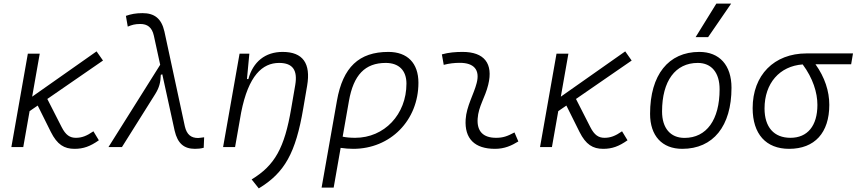

<svg xmlns="http://www.w3.org/2000/svg" viewBox="-20 -815 4747 1064"><path d="M43 0H108.9L144 -199.2L189 -230L261.7 -84C296.9 -13.7 335.4 9.8 393.1 9.8C442.4 9.8 480 -3.9 527.8 -37.6L497.6 -87.4C460.4 -61.5 433.1 -51.3 400.4 -51.3C367.7 -51.3 344.2 -65.9 321.3 -111.3L242.2 -266.6L550.8 -479.5L515.1 -530.3L158.2 -279.3L200.2 -517.6H134.3Z M1060.5 9.8C1078.1 9.8 1092.3 8.3 1108.9 3.9L1111.3 -54.2C1092.3 -51.8 1082.5 -50.3 1077.6 -50.3C1039.1 -50.3 1015.1 -68.8 1004.4 -114.7L891.1 -640.6C874.5 -713.4 835 -742.2 770 -742.2C731.9 -742.2 706.1 -736.8 677.7 -727.1L688 -667.5C711.4 -677.2 728 -682.1 757.8 -682.1C795.9 -682.1 822.3 -664.1 832.5 -617.7L867.7 -456.1L581.1 0H655.8L840.3 -293.9C862.3 -329.1 870.1 -358.9 871.1 -400.4L879.4 -403.3L947.8 -90.8C964.4 -19.5 1000 9.8 1060.5 9.8Z M1216.3 0H1282.7L1316.4 -191.9C1356.9 -396.5 1434.1 -466.3 1526.9 -466.3C1603 -466.3 1629.9 -425.3 1616.2 -344.2L1593.8 -213.9C1556.6 4.9 1502.9 101.6 1374.5 179.2L1414.1 229C1557.6 142.1 1618.7 32.7 1660.6 -214.8L1682.1 -340.3C1703.1 -463.4 1658.7 -527.3 1546.4 -527.3C1449.7 -527.3 1382.3 -472.7 1356.4 -377H1348.6L1361.8 -517.6H1307.6Z M2132.3 -527.3C1969.2 -527.3 1879.9 -442.4 1847.2 -256.8L1762.2 224.6H1829.1L1867.7 4.4C1891.1 7.8 1914.1 9.8 1937.5 9.8C2143.6 9.8 2298.8 -147.9 2298.8 -356.4C2298.8 -465.3 2237.8 -527.3 2132.3 -527.3ZM1878.9 -57.6 1913.6 -254.9C1939 -399.9 2002.9 -466.3 2117.7 -466.3C2190.4 -466.3 2232.4 -424.8 2232.4 -351.6C2232.4 -180.7 2109.9 -51.3 1948.2 -51.3C1921.4 -51.3 1896.5 -53.7 1878.9 -57.6Z M2831.1 -81.1C2791 -59.6 2767.1 -51.3 2729 -51.3C2657.7 -51.3 2622.1 -87.4 2627 -157.7C2631.3 -225.6 2668.9 -275.4 2685.5 -345.2C2714.8 -463.9 2662.6 -527.3 2543.9 -527.3C2505.4 -527.3 2466.8 -524.4 2428.7 -513.7L2439 -455.6C2468.8 -463.4 2498.5 -466.8 2528.3 -466.8C2606.4 -466.8 2640.6 -428.2 2621.6 -355C2606.4 -293.9 2564.9 -226.1 2560.5 -153.3C2553.7 -46.4 2610.4 9.8 2723.1 9.8C2776.4 9.8 2815.4 -8.3 2852.5 -31.2Z M2972.7 0H3038.6L3073.7 -199.2L3118.7 -230L3191.4 -84C3226.6 -13.7 3265.1 9.8 3322.8 9.8C3372.1 9.8 3409.7 -3.9 3457.5 -37.6L3427.2 -87.4C3390.1 -61.5 3362.8 -51.3 3330.1 -51.3C3297.4 -51.3 3273.9 -65.9 3251 -111.3L3171.9 -266.6L3480.5 -479.5L3444.8 -530.3L3087.9 -279.3L3129.9 -517.6H3064Z M3760.7 9.8C3932.1 9.8 4033.7 -115.7 4033.7 -328.6C4033.7 -453.6 3967.3 -527.3 3855.5 -527.3C3684.1 -527.3 3582.5 -399.9 3582.5 -184.1C3582.5 -62.5 3648.9 9.8 3760.7 9.8ZM3773.4 -50.8C3694.8 -50.8 3648.9 -105.5 3648.9 -197.3C3648.9 -366.2 3722.7 -466.3 3846.7 -466.3C3923.3 -466.3 3967.8 -412.1 3967.8 -320.3C3967.8 -150.9 3895.5 -50.8 3773.4 -50.8ZM3835 -609.4H3904.3L4031.7 -794.9H3949.7Z M4353 9.8C4494.6 9.8 4575.7 -79.1 4575.7 -233.9C4575.7 -309.6 4550.8 -386.7 4499 -459H4696.8L4707 -519H4449.7C4269.5 -519 4150.9 -398.4 4150.9 -215.8C4150.9 -72.3 4224.6 9.8 4353 9.8ZM4428.2 -458C4484.9 -381.8 4509.8 -301.8 4509.8 -233.9C4509.8 -117.7 4455.1 -51.3 4360.4 -51.3C4269 -51.3 4216.8 -110.4 4216.8 -213.9C4216.8 -353.5 4300.3 -448.7 4428.2 -458Z"/></svg>

Font: Cascadia Code NF Light
Style: Italic
Weight: 300
Italic angle: -10°
Monospace: yes
Designer: Aaron Bell
Foundry: Saja Typeworks
Version: Version 2404.023